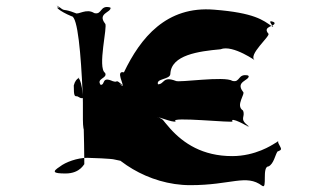

<svg xmlns="http://www.w3.org/2000/svg" viewBox="-20 -718 1143 674"><path d="M795 -170C691 -170 624 -215 578 -266C544 -304 560 -293 536 -307C508 -325 545 -297 535 -304C520 -316 588 -285 597 -292C569 -310 806 -285 796 -292C786 -310 852 -275 851 -272C823 -290 863 -268 853 -275C817 -302 843 -306 833 -330C805 -348 843 -389 833 -396C805 -432 855 -435 853 -451C825 -469 861 -446 851 -453C814 -461 824 -427 796 -434C768 -452 607 -427 597 -434C550 -452 558 -422 534 -422C506 -440 546 -412 536 -419C522 -444 578 -437 578 -459C581 -525 677 -538 754 -545C798 -563 885 -499 875 -506C847 -524 932 -593 922 -600C899 -627 951 -625 943 -639C943 -639 950 -634 940 -641C909 -653 953 -613 934 -626C904 -647 873 -673 732 -684C564 -698 473 -585 415 -464C384 -472 417 -418 410 -416C382 -434 422 -411 412 -418C381 -444 398 -426 376 -433C335 -451 351 -420 333 -420C305 -438 345 -411 335 -418C314 -443 359 -442 349 -462C321 -480 359 -628 349 -635C321 -671 369 -674 368 -690C368 -690 376 -685 366 -692C330 -701 339 -665 311 -672C283 -690 255 -665 245 -672C199 -690 210 -676 190 -692C162 -710 198 -683 188 -690C170 -698 187 -679 231 -661C275 -661 276 -118 276 -141C276 -146 264 -109 210 -109C166 -109 162 -115 190 -133C210 -149 252 -164 286 -164C298 -164 375 -161 382 -158C410 -153 439 -142 458 -152C468 -172 471 -175 453 -182C432 -196 405 -230 383 -248C358 -248 336 -408 314 -396C260 -364 268 -373 251 -380C242 -380 239 -379 239 -418C247 -450 268 -445 259 -445C248 -445 271 -449 271 -357C271 -257 269 -255 292 -255C311 -247 317 -219 321 -247C367 -159 499 -68 648 -68C792 -68 844 -108 900 -66C920 -51 898 -134 923 -134C941 -143 946 -174 954 -186C972 -193 968 -194 958 -214C952 -226 965 -226 945 -215C935 -209 877 -170 795 -170Z"/></svg>

Font: Hussar Przerywany
Style: Regular
Weight: 400
Foundry: Cannot Into Space Fonts
Version: Version 0.982